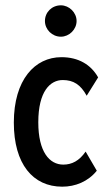

<svg xmlns="http://www.w3.org/2000/svg" viewBox="-20 -691 415 722"><path d="M209 -553C240 -553 268 -580 268 -612C268 -644 240 -671 209 -671C175 -671 149 -645 149 -612C149 -580 176 -553 209 -553ZM214 11C263 11 311 -8 344 -49L302 -121C278 -86 250 -72 218 -72C166 -72 124 -120 124 -231C124 -348 169 -390 216 -390C256 -390 283 -373 306 -331L349 -400C322 -448 275 -476 211 -476C111 -476 32 -391 32 -230C32 -74 104 11 214 11Z"/></svg>

Font: Inconsolata Condensed
Style: Bold
Weight: 700
Width: 3
Monospace: yes
Designer: Raph Levien, Cyreal, Brenton Simpson
Foundry: Raph Levien, Cyreal, Google
Version: Version 3.100